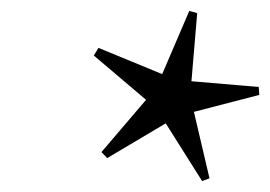

<svg xmlns="http://www.w3.org/2000/svg" viewBox="-20 -748 494 351"><path d="M363 -422 349.5 -417 283 -522.5 176 -459 165.5 -470 247 -565.5 151.5 -646.5 160 -660.5 276.5 -612.5 326 -728 340.5 -724 330 -599.5 453 -589 454 -574.5 334.5 -543.5Z"/></svg>

Font: Newsreader 72pt SemiBold
Style: Italic
Weight: 600
Italic angle: -17°
Designer: Hugues Gentile
Foundry: Production Type
Version: Version 1.003; ttfautohint (v1.8.3)